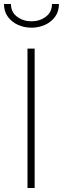

<svg xmlns="http://www.w3.org/2000/svg" viewBox="-46 -944 316 964"><path d="M92 0V-700H128V0ZM112 -805Q75 -805 43.5 -819.5Q12 -834 -7 -860.5Q-26 -887 -26 -924H9Q9 -883 40 -860Q71 -837 112 -837Q153 -837 184 -860Q215 -883 215 -924H250Q250 -887 231 -860.5Q212 -834 180.5 -819.5Q149 -805 112 -805Z"/></svg>

Font: TitilliumWeb ExtraLight
Style: Regular
Weight: 400
Designer: Mohamed Gaber, Accademia di Belle Arti di Urbino and others
Foundry: Kief Type Foundry, Accademia di Belle Arti di Urbino and others
Version: Version 3.000; ttfautohint (v1.8.2)